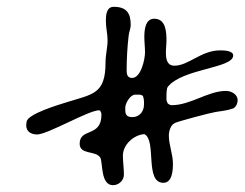

<svg xmlns="http://www.w3.org/2000/svg" viewBox="-20 -701 719 564"><path d="M341 -244C341 -276 373 -305 404 -307C441 -289 404 -164 460 -164C486 -164 488 -201 488 -220C488 -248 476 -275 476 -303C476 -315 481 -334 493 -339L494 -340C509 -346 595 -369 613 -372C630 -375 647 -376 663 -382H664C673 -386 678 -397 678 -407C678 -424 659 -434 644 -434C591 -434 540 -392 484 -392C480 -392 475 -395 472 -398V-399C468 -405 469 -411 469 -418C469 -424 469 -441 473 -446C516 -500 665 -500 665 -538C665 -553 636 -553 626 -553C571 -553 534 -508 492 -508C458 -508 469 -559 469 -580C469 -606 468 -646 433 -646C406 -646 404 -611 404 -592C404 -577 406 -562 406 -547C406 -527 394 -472 368 -472C355 -472 352 -482 352 -493C352 -527 354 -563 358 -597C359 -607 364 -617 364 -628C364 -663 351 -681 314 -681C292 -681 291 -655 291 -639C291 -620 296 -601 296 -583C296 -561 290 -540 290 -518C290 -425 254 -425 177 -401C155 -394 58 -366 58 -342C58 -339 57 -336 57 -333C57 -314 72 -306 89 -306C120 -306 240 -377 271 -377C276 -377 278 -368 278 -364C278 -297 214 -326 214 -279C214 -246 260 -259 274 -239C283 -226 274 -157 312 -157C329 -157 344 -171 344 -188C344 -207 341 -225 341 -244ZM348 -377V-385C348 -398 363 -423 377 -423H388C392 -423 397 -422 400 -419C402 -413 403 -408 403 -402V-394C403 -374 390 -357 369 -357C355 -357 348 -362 348 -377Z"/></svg>

Font: ChillLongCangKaiShu Medium
Style: Regular
Weight: 500
Version: Version 3.500;Glyphs 3.1.1 (3135)